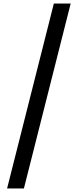

<svg xmlns="http://www.w3.org/2000/svg" viewBox="-20 -820 439 1084"><path d="M20 244 284 -800H379L115 244Z"/></svg>

Font: Noto Sans Tamil SemiCondensed Medium
Style: Regular
Weight: 500
Width: 4
Designer: Jelle Bosma - Monotype Design Team
Foundry: Monotype Imaging Inc.
Version: Version 2.004; ttfautohint (v1.8.4.7-5d5b)